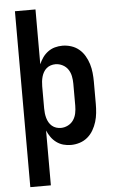

<svg xmlns="http://www.w3.org/2000/svg" viewBox="-62 -777 624 1033"><g transform="rotate(-5 250.0 -260.0)"><path d="M59 215V-735H170V-439Q178 -458 190 -475Q202 -492 219 -504.5Q236 -517 256 -522.5Q276 -528 297 -528Q321 -528 344.5 -520.5Q368 -513 386.5 -497.5Q405 -482 417.5 -460.5Q430 -439 437 -416Q444 -393 446.5 -368.5Q449 -344 449 -320V-200Q449 -176 446.5 -151.5Q444 -127 437 -104Q430 -81 417.5 -59.5Q405 -38 386.5 -22.5Q368 -7 344.5 0.5Q321 8 297 8Q276 8 256 2.5Q236 -3 219 -15.5Q202 -28 190 -45Q178 -62 170 -81V215ZM251 -88Q271 -88 289.5 -97.5Q308 -107 319 -123.5Q330 -140 334 -160Q338 -180 338 -200V-320Q338 -340 334 -360Q330 -380 319 -396.5Q308 -413 289.5 -422.5Q271 -432 251 -432Q238 -432 225.5 -428Q213 -424 203 -415.5Q193 -407 186.5 -395.5Q180 -384 176.5 -371.5Q173 -359 171.5 -346Q170 -333 170 -320V-200Q170 -187 171.5 -174Q173 -161 176.5 -148.5Q180 -136 186.5 -124.5Q193 -113 203 -104.5Q213 -96 225.5 -92Q238 -88 251 -88Z"/></g></svg>

Font: Iosevka Term
Style: Bold
Weight: 700
Monospace: yes
Designer: Belleve Invis
Foundry: Belleve Invis
Version: Version 30.0.1